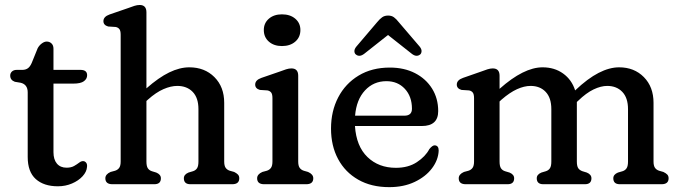

<svg xmlns="http://www.w3.org/2000/svg" viewBox="-20 -758 2801 790"><path d="M65 -417.5 41 -421.5Q22 -428.5 22 -447Q22 -457 29.2 -463.8Q36.5 -470.5 49 -470.5H72Q85 -470.5 94.2 -476.8Q103.5 -483 110.5 -499L135 -559.5Q141.5 -571.5 152 -579.2Q162.5 -587 172 -587Q184 -587 192 -579.2Q200 -571.5 200 -557.5V-470.5H311Q338.5 -470.5 338.5 -448.5Q338.5 -433.5 325.2 -423.8Q312 -414 282 -414H200V-132Q200 -101.5 214.2 -84.8Q228.5 -68 254 -68Q272.5 -68 284.8 -75Q297 -82 305.8 -88.8Q314.5 -95.5 322 -95Q329.5 -95 334.5 -88.5Q339.5 -82 338 -71Q336.5 -51 319.8 -32.8Q303 -14.5 276.2 -3Q249.5 8.5 218 8.5Q160.5 8.5 127.2 -21.2Q94 -51 94 -112V-378Q94 -410.5 65 -417.5Z M582.5 -707.5V-394.5Q633 -439 676.2 -460Q719.5 -481 759 -481Q822 -481 862.2 -440.8Q902.5 -400.5 902.5 -335V-93.5Q902.5 -76 908.5 -67.5Q914.5 -59 925.5 -55.5L943.5 -50.5Q953.5 -45.5 959 -39.8Q964.5 -34 964.5 -24.5Q964.5 0 935.5 0H763.5Q736.5 0 736.5 -24.5Q736.5 -40 755.5 -48L774 -53.5Q785 -57 790.8 -65.8Q796.5 -74.5 796.5 -93.5V-309Q796.5 -355.5 772.8 -380Q749 -404.5 709.5 -404.5Q683 -404.5 652.5 -391.2Q622 -378 588.5 -348L582.5 -342.5V-93.5Q582.5 -74.5 588.2 -65.8Q594 -57 605 -53.5L623 -48Q642 -40 642 -24.5Q642 0 615 0H442.5Q413.5 0 413.5 -24.5Q413.5 -41 435 -50.5L453.5 -55.5Q464.5 -59 470.5 -67.5Q476.5 -76 476.5 -93.5V-615Q476.5 -631.5 471.2 -638.2Q466 -645 456 -647L425 -649Q405.5 -654.5 405.5 -671Q405.5 -689.5 431 -698.5L506.5 -724.5Q521 -730 532.8 -733.8Q544.5 -737.5 554.5 -737.5Q582.5 -737.5 582.5 -707.5Z M1140 -568.5Q1107 -568.5 1086.2 -586.8Q1065.5 -605 1065.5 -634.5Q1065.5 -663 1086.2 -681Q1107 -699 1140 -699Q1174 -699 1195 -681Q1216 -663 1216 -634.5Q1216 -605 1195 -586.8Q1174 -568.5 1140 -568.5ZM1207 -446.5V-93.5Q1207 -76 1213 -67.5Q1219 -59 1230 -55.5L1247.5 -50.5Q1269 -41 1269 -24.5Q1269 0 1240 0H1067Q1038 0 1038 -24.5Q1038 -41 1059.5 -50.5L1078 -55.5Q1089 -59 1095 -67.5Q1101 -76 1101 -93.5V-354Q1101 -370.5 1095.8 -377.2Q1090.5 -384 1080.5 -386L1049.5 -388Q1030 -393.5 1030 -410Q1030 -428.5 1055.5 -437.5L1131 -463.5Q1145.5 -469 1157.2 -472.8Q1169 -476.5 1179 -476.5Q1207 -476.5 1207 -446.5Z M1783 -301Q1783 -239.5 1715.5 -239.5H1440.5Q1446 -156 1492 -111.8Q1538 -67.5 1609 -67.5Q1660 -67.5 1695.2 -90.8Q1730.5 -114 1746.5 -144.5Q1759.5 -160.5 1769 -160Q1785 -159 1785 -138.5Q1783.5 -100 1757.5 -65.5Q1731.5 -31 1686.2 -9.5Q1641 12 1581.5 12Q1507.5 12 1453.8 -18.8Q1400 -49.5 1371 -103.8Q1342 -158 1342 -229Q1342 -300.5 1371.5 -357.2Q1401 -414 1455.5 -447Q1510 -480 1584 -480Q1643 -480 1687.8 -457Q1732.5 -434 1757.8 -393.5Q1783 -353 1783 -301ZM1570 -424Q1517 -424 1481.8 -386Q1446.5 -348 1441 -282H1643.5Q1675 -282 1675 -310.5Q1675 -361 1645.8 -392.5Q1616.5 -424 1570 -424ZM1479 -537Q1459 -521.5 1444 -534Q1438.5 -538.5 1438.2 -547.2Q1438 -556 1446 -566L1531.5 -666.5Q1542.5 -680 1552.5 -687Q1562.5 -694 1577 -694Q1591 -694 1600.8 -687Q1610.5 -680 1621 -666.5L1707 -566Q1715 -556 1714.5 -547.2Q1714 -538.5 1709 -534Q1693.5 -521.5 1674 -537L1576.5 -614Z M2035.5 -446.5V-392.5Q2135 -481 2212.5 -481Q2261.5 -481 2297 -455.5Q2332.5 -430 2346.5 -386Q2398 -435 2442.8 -458Q2487.5 -481 2527.5 -481Q2589.5 -481 2629.2 -440.8Q2669 -400.5 2669 -335V-93.5Q2669 -76 2675 -67.5Q2681 -59 2692 -55.5L2709.5 -50.5Q2720 -45.5 2725.5 -39.8Q2731 -34 2731 -24.5Q2731 0 2702 0H2530.5Q2503.5 0 2503.5 -24.5Q2503.5 -40 2522.5 -48L2541.5 -53.5Q2552.5 -57 2558.2 -65.8Q2564 -74.5 2564 -93.5V-309Q2564 -355.5 2540.5 -380Q2517 -404.5 2478.5 -404.5Q2452.5 -404.5 2422.2 -390Q2392 -375.5 2359 -343.5L2353.5 -338.5Q2353.5 -337 2353.5 -335V-93.5Q2353.5 -74.5 2359.2 -66Q2365 -57.5 2376.5 -53.5L2394.5 -48Q2413.5 -40 2413.5 -24.5Q2413.5 0 2386.5 0H2215.5Q2188.5 0 2188.5 -24.5Q2188.5 -40 2207.5 -48L2226 -53.5Q2237 -57 2242.8 -65.8Q2248.5 -74.5 2248.5 -93.5V-309Q2248.5 -355.5 2225.2 -380Q2202 -404.5 2163 -404.5Q2137 -404.5 2107.2 -391Q2077.5 -377.5 2043.5 -348L2035.5 -340.5V-93.5Q2035.5 -74.5 2041.2 -65.8Q2047 -57 2058 -53.5L2076.5 -48Q2095.5 -40 2095.5 -24.5Q2095.5 0 2068.5 0H1896.5Q1867.5 0 1867.5 -24.5Q1867.5 -41 1889 -50.5L1907.5 -55.5Q1918.5 -59 1924.5 -67.5Q1930.5 -76 1930.5 -93.5V-354Q1930.5 -370.5 1925.2 -377.2Q1920 -384 1910 -386L1879 -388Q1859.5 -393.5 1859.5 -410Q1859.5 -428.5 1885 -437.5L1959.5 -463.5Q1974 -469 1985.8 -472.8Q1997.5 -476.5 2007.5 -476.5Q2035.5 -476.5 2035.5 -446.5Z"/></svg>

Font: Fraunces 9pt SuperSoft
Style: Regular
Weight: 400
Version: Version 1.000;[b76b70a41]